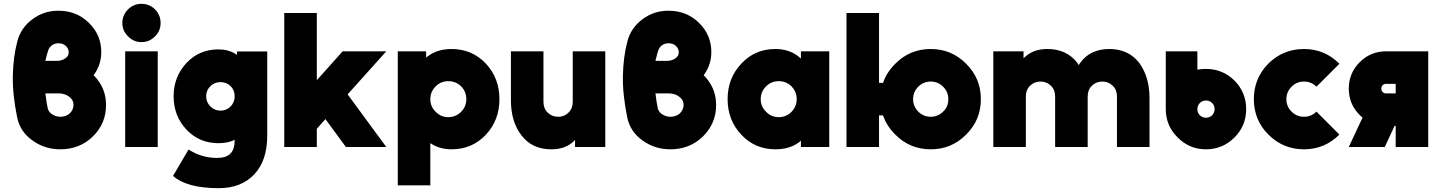

<svg xmlns="http://www.w3.org/2000/svg" viewBox="-20 -768 7526 1003"><path d="M285 -712Q209 -712 150 -668Q90 -624 71 -554Q49 -472 47 -372Q46 -321 52 -266.5Q58 -212 70 -153Q86 -79 150 -34Q214 12 295 12Q396 12 465 -55Q534 -123 534 -219Q534 -274 510 -320Q502 -335 492 -348.5Q482 -362 469 -375Q477 -386 483.5 -397.5Q490 -409 495 -421Q509 -456 509 -496Q509 -586 444 -649Q380 -712 285 -712ZM285 -542Q309 -542 324 -528Q339 -514 339 -494Q339 -475 321 -463Q302 -450 277 -450H217Q221 -467 225.5 -484Q230 -501 233 -508Q236 -515 240.5 -521Q245 -527 252 -532Q267 -542 285 -542ZM217 -280H287Q319 -280 341 -263Q364 -246 364 -221Q364 -195 345 -176Q325 -158 295 -158Q273 -158 254 -170Q245 -175 239 -182.5Q233 -190 230 -199Q227 -213 223.5 -233Q220 -253 217 -280Z M819 -648Q819 -689 790 -719Q760 -748 719 -748Q678 -748 649 -719Q619 -689 619 -648Q619 -607 649 -578Q678 -548 719 -548Q760 -548 790 -578Q819 -607 819 -648ZM634 0H804V-500H634Z M1132 -339Q1163 -339 1185 -318Q1206 -296 1206 -265Q1206 -234 1185 -212Q1163 -190 1132 -190Q1101 -190 1079 -212Q1057 -234 1057 -265Q1057 -296 1079 -318Q1101 -339 1132 -339ZM1121 -510Q1021 -510 954 -439Q887 -367 887 -265Q887 -162 954 -91Q1021 -20 1121 -20Q1169 -20 1203 -36Q1204 -37 1204.5 -37Q1205 -37 1206 -38V-36Q1206 13 1183 35Q1161 57 1114 57Q1033 57 965 13L884 151Q956 215 1123 215Q1240 215 1308 143Q1376 71 1376 -59V-499H1218V-481Q1216 -483 1213.5 -484.5Q1211 -486 1209 -487Q1172 -510 1121 -510Z M1465 0H1635V-95L1680 -146L1787 0H1998L1796 -275L1998 -500H1770L1635 -349V-700H1465Z M2206 -500V-467Q2209 -470 2212.5 -472.5Q2216 -475 2219 -477Q2268 -512 2339 -512Q2446 -512 2518 -436Q2589 -360 2589 -250Q2589 -140 2518 -64Q2446 12 2339 12Q2282 12 2238 -14Q2235 -16 2232.5 -17.5Q2230 -19 2228 -20V200H2058V-500ZM2322 -156Q2361 -156 2389 -184Q2416 -211 2416 -250Q2416 -289 2389 -317Q2361 -344 2322 -344Q2283 -344 2256 -317Q2228 -289 2228 -250Q2228 -211 2256 -184Q2283 -156 2322 -156Z M2649 -500V-244Q2649 -188 2663 -141.5Q2677 -95 2705 -60Q2760 12 2860 12Q2927 12 2969 -23Q2973 -26 2976.5 -29.5Q2980 -33 2984 -37V0H3142V-500H2972V-236Q2972 -201 2950 -180Q2928 -158 2896 -158Q2863 -158 2841 -180Q2819 -201 2819 -236V-500Z M3472 -712Q3396 -712 3337 -668Q3277 -624 3258 -554Q3236 -472 3234 -372Q3233 -321 3239 -266.5Q3245 -212 3257 -153Q3273 -79 3337 -34Q3401 12 3482 12Q3583 12 3652 -55Q3721 -123 3721 -219Q3721 -274 3697 -320Q3689 -335 3679 -348.5Q3669 -362 3656 -375Q3664 -386 3670.5 -397.5Q3677 -409 3682 -421Q3696 -456 3696 -496Q3696 -586 3631 -649Q3567 -712 3472 -712ZM3472 -542Q3496 -542 3511 -528Q3526 -514 3526 -494Q3526 -475 3508 -463Q3489 -450 3464 -450H3404Q3408 -467 3412.5 -484Q3417 -501 3420 -508Q3423 -515 3427.5 -521Q3432 -527 3439 -532Q3454 -542 3472 -542ZM3404 -280H3474Q3506 -280 3528 -263Q3551 -246 3551 -221Q3551 -195 3532 -176Q3512 -158 3482 -158Q3460 -158 3441 -170Q3432 -175 3426 -182.5Q3420 -190 3417 -199Q3414 -213 3410.5 -233Q3407 -253 3404 -280Z M4164 -500V-462Q4160 -465 4156.5 -468.5Q4153 -472 4149 -475Q4099 -512 4031 -512Q3924 -512 3853 -436Q3781 -360 3781 -250Q3781 -140 3853 -64Q3924 12 4031 12Q4104 12 4153 -24Q4156 -26 4158.5 -28.5Q4161 -31 4164 -33V0H4312V-500ZM4048 -344Q4087 -344 4115 -317Q4128 -303 4135 -286.5Q4142 -270 4142 -250Q4142 -231 4135 -214Q4128 -197 4115 -184Q4087 -156 4048 -156Q4009 -156 3982 -184Q3954 -211 3954 -250Q3954 -289 3982 -317Q4009 -344 4048 -344Z M4402 -700V0H4572V-165H4593Q4612 -109 4657 -65Q4733 12 4842 12Q4951 12 5027 -65Q5104 -141 5104 -250Q5104 -359 5027 -435Q4951 -512 4842 -512Q4733 -512 4657 -435Q4612 -391 4593 -335H4572V-700ZM4842 -342Q4880 -342 4907 -315Q4934 -288 4934 -250Q4934 -231 4927.5 -214.5Q4921 -198 4907 -185Q4880 -158 4842 -158Q4804 -158 4777 -185Q4750 -212 4750 -250Q4750 -288 4777 -315Q4804 -342 4842 -342Z M5985 0V-256Q5985 -312 5971 -358.5Q5957 -405 5930 -441Q5874 -512 5775 -512Q5676 -512 5624 -441Q5622 -438 5619.5 -435Q5617 -432 5615 -428Q5613 -431 5611 -434.5Q5609 -438 5607 -441Q5551 -512 5452 -512Q5380 -512 5336 -472Q5334 -470 5331.5 -468Q5329 -466 5327 -463V-500H5169V0H5339V-264Q5339 -299 5361 -320Q5383 -342 5416 -342Q5448 -342 5470 -320Q5492 -299 5492 -264V0H5662V-264Q5662 -299 5684 -320Q5706 -342 5739 -342Q5771 -342 5793 -320Q5815 -299 5815 -264V0Z M6280 -243Q6299 -243 6312 -230Q6325 -217 6325 -198Q6325 -179 6312 -166Q6299 -153 6280 -153Q6261 -153 6248 -166Q6235 -179 6235 -198Q6235 -217 6248 -230Q6261 -243 6280 -243ZM6280 -408Q6268 -408 6257 -407Q6246 -406 6235 -404V-500H6070V-198Q6070 -111 6132 -50Q6193 12 6280 12Q6367 12 6429 -50Q6490 -111 6490 -198Q6490 -285 6429 -347Q6367 -408 6280 -408Z M6792 -512Q6683 -512 6606 -436Q6530 -359 6530 -250Q6530 -141 6606 -65Q6683 12 6792 12Q6900 12 6977 -65L6857 -185Q6830 -158 6792 -158Q6754 -158 6727 -185Q6700 -212 6700 -250Q6700 -288 6727 -315Q6754 -342 6792 -342Q6830 -342 6857 -315L6977 -435Q6900 -512 6792 -512Z M7098 -154 7026 0H7214L7265 -110Q7266 -110 7266 -110Q7266 -110 7266 -110H7271V0H7441V-500H7221Q7140 -500 7083 -443Q7026 -386 7026 -305Q7026 -224 7083 -167Q7087 -163 7090.5 -160Q7094 -157 7098 -154ZM7271 -330V-280H7221Q7210 -280 7203 -287Q7196 -294 7196 -305Q7196 -316 7203 -323Q7210 -330 7221 -330Z"/></svg>

Font: Unageo
Style: Black
Weight: 900
Designer: Richard Sepsi
Foundry: Richard Sepsi
Version: Version 2.000